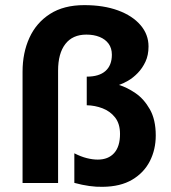

<svg xmlns="http://www.w3.org/2000/svg" viewBox="-20 -714 668 749"><path d="M68 0V-434.4Q68 -508 94.8 -566.7Q121.6 -625.4 175.2 -659.7Q228.8 -694 308.8 -694Q384.4 -694 440.6 -673.3Q496.8 -652.6 528.1 -616.1Q559.4 -579.6 559.4 -532.8Q559.4 -498.8 547.5 -473.4Q535.6 -448 517.5 -429.3Q499.4 -410.6 479.9 -399.3Q460.4 -388 444.2 -382.6Q475 -373.4 508.2 -350.9Q541.4 -328.4 564.5 -287.8Q587.6 -247.2 587.6 -185.6Q587.6 -130.6 564.6 -85.4Q541.6 -40.2 495.7 -13Q449.8 14.2 380.4 14.8Q356 15.4 328.4 11.6Q300.8 7.8 270 -0.6V-116Q295.8 -102.8 318.7 -97.1Q341.6 -91.4 361.2 -91.4Q402.4 -91.4 425.3 -116.9Q448.2 -142.4 448.2 -191.4Q448.2 -231.2 429.1 -255.6Q410 -280 380.2 -291.4Q350.4 -302.8 318.4 -303.4V-415Q366.6 -415 391.5 -437.1Q416.4 -459.2 416.4 -500.4Q416.4 -526 403.7 -543.4Q391 -560.8 368.6 -569.9Q346.2 -579 316.8 -579Q263.2 -579 234.9 -542.3Q206.6 -505.6 206.6 -438.4V0Z"/></svg>

Font: Maven Pro VF Beta
Style: Regular
Weight: 400
Designer: Joe Prince
Foundry: Joe Prince
Version: Version 2.002